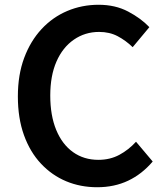

<svg xmlns="http://www.w3.org/2000/svg" viewBox="-20 -772 691 806"><path d="M388 14Q318 14 258 -11Q198 -36 152 -85Q106 -134 80.5 -205Q55 -276 55 -367Q55 -458 81.5 -529Q108 -600 154.5 -650Q201 -700 262.5 -726Q324 -752 394 -752Q464 -752 518 -723.5Q572 -695 607 -658L537 -574Q508 -602 474 -620Q440 -638 396 -638Q337 -638 290 -605.5Q243 -573 217 -513.5Q191 -454 191 -371Q191 -287 216 -226.5Q241 -166 286.5 -133.5Q332 -101 393 -101Q442 -101 481 -122Q520 -143 551 -177L621 -94Q576 -41 518 -13.5Q460 14 388 14Z"/></svg>

Font: Noto Sans KR Thin SemiBold
Style: Regular
Weight: 600
Version: Version 2.004-H2;hotconv 1.0.118;makeotfexe 2.5.65603